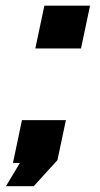

<svg xmlns="http://www.w3.org/2000/svg" viewBox="-46 -560 344 660"><path d="M-25.5 80 22.5 0H-1.5L29.5 -147H180.5L151.5 -9.5L70 80ZM52 31H51.5L81.5 -11L94.5 -71H70.5V-71.5H95L82 -11ZM75.5 -393.5 106.5 -540.5H263.5L232.5 -393.5ZM157.5 -464.5H181.5H157.5Z"/></svg>

Font: Tourney Black
Style: Italic
Weight: 900
Italic angle: -12°
Version: Version 1.015